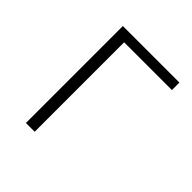

<svg xmlns="http://www.w3.org/2000/svg" viewBox="-151 -636 742 742"><g transform="rotate(45 219.5 -265.0)"><path d="M102 -530H411V-489H150V0H102Z"/></g></svg>

Font: Merged Yaku Han JP ExtraLight
Style: Regular
Weight: 250
Designer: Ryoko NISHIZUKA 西塚涼子 (kana, bopomofo & ideographs); Paul D. Hunt (Latin, Greek & Cyrillic); Sandoll Communications 산돌커뮤니
Foundry: Adobe
Version: Version 2.004